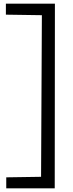

<svg xmlns="http://www.w3.org/2000/svg" viewBox="-20 -775 399 1050"><path d="M279.3 254.9H14.2V194.8L204.6 191.9L209 -691.9L12.2 -694.8V-754.9H280.3Z"/></svg>

Font: DimaThulth2
Style: Regular
Weight: 400
Designer: R.Balvardi
Foundry: R.Balvardi (R.Balvardi@gmail.com)
Version: Version 1.00;November 13, 2018;FontCreator 11.5.0.2427 64-bi